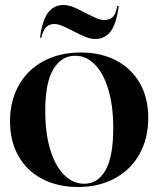

<svg xmlns="http://www.w3.org/2000/svg" viewBox="-20 -733 633 768"><path d="M20 -249Q20 -329 55 -391.5Q90 -454 154 -488.5Q218 -523 304 -523Q383 -523 444 -491.5Q505 -460 539 -401Q573 -342 573 -262Q573 -180 538.5 -117.5Q504 -55 440 -20Q376 15 292 15Q211 15 149.5 -17Q88 -49 54 -108.5Q20 -168 20 -249ZM317 2Q371 2 402 -52Q433 -106 433 -221Q433 -309 413.5 -374.5Q394 -440 359.5 -475Q325 -510 281 -510Q226 -510 193.5 -456.5Q161 -403 161 -289Q161 -200 181 -134.5Q201 -69 236.5 -33.5Q272 2 317 2ZM272 -609Q245 -623 228 -630Q211 -637 198 -637Q177 -637 164.5 -624.5Q152 -612 145 -582H140Q149 -651 172 -682Q195 -713 234 -713Q252 -713 272.5 -705Q293 -697 322 -681Q352 -666 367.5 -659.5Q383 -653 397 -653Q420 -653 432 -666Q444 -679 449 -709H455Q446 -639 423 -608Q400 -577 361 -577Q343 -577 322 -585.5Q301 -594 272 -609Z"/></svg>

Font: Nyght Serif Medium
Style: Regular
Weight: 500
Designer: Maksym Kobuzan
Version: Version 0.410